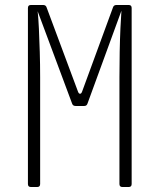

<svg xmlns="http://www.w3.org/2000/svg" viewBox="-20 -750 640 770"><path d="M104 0Q92 0 92 -12V-718Q92 -730 104 -730H153Q164 -730 167 -720L293 -382Q296 -374 301 -374Q306 -374 309 -382L433 -720Q436 -730 447 -730H496Q508 -730 508 -718V-12Q508 0 496 0H471Q459 0 459 -12V-440Q459 -491 460 -542.5Q461 -594 463 -637Q465 -680 467 -707L331 -335Q328 -325 318 -325H283Q272 -325 269 -335L131 -705Q134 -678 136 -635Q138 -592 139.5 -541.5Q141 -491 141 -440V-12Q141 0 129 0Z"/></svg>

Font: Pitagon Sans Mono Thin
Style: Regular
Weight: 100
Monospace: yes
Designer: Travis Tran
Foundry: Pitagon
Version: Version 1.001; ttfautohint (v1.8.4.7-5d5b);gftools[0.9.26]